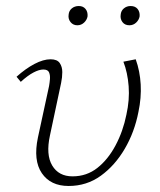

<svg xmlns="http://www.w3.org/2000/svg" viewBox="-20 -612 531 638"><path d="M208 6Q148 6 119 -36.5Q90 -79 106 -155L143 -326Q145 -337 146 -349.5Q147 -362 143 -371.5Q139 -381 124 -381Q110 -381 91 -371Q72 -361 49 -340L35 -357Q65 -384 94.5 -399.5Q124 -415 148 -415Q170 -415 178.5 -402.5Q187 -390 187 -372.5Q187 -355 183 -336L146 -162Q132 -98 153.5 -62Q175 -26 221 -26Q268 -26 303.5 -54Q339 -82 364 -129Q389 -176 400 -231Q411 -280 407.5 -325.5Q404 -371 390 -407L431 -415Q445 -376 447.5 -331.5Q450 -287 440 -240Q427 -173 394.5 -117.5Q362 -62 315 -28Q268 6 208 6ZM237 -528Q223 -528 214.5 -538.5Q206 -549 208 -563Q209 -576 218.5 -584Q228 -592 242 -592Q256 -592 264 -582.5Q272 -573 271 -558Q269 -546 259.5 -537Q250 -528 237 -528ZM410 -528Q395 -528 387 -538.5Q379 -549 381 -563Q382 -576 391.5 -584Q401 -592 414 -592Q429 -592 437 -582.5Q445 -573 444 -558Q442 -546 432.5 -537Q423 -528 410 -528Z"/></svg>

Font: Ysabeau Office ExtraLight
Style: Italic
Weight: 250
Italic angle: -12°
Designer: Christian Thalmann (Catharsis Fonts)
Version: Version 2.001;gftools[0.9.30]; featfreeze: tnum,lnum,ss02